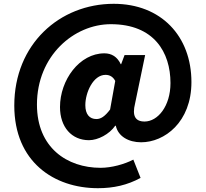

<svg xmlns="http://www.w3.org/2000/svg" viewBox="-20 -789 1081 1008"><path d="M494 199C576 199 648 183 718 145L680 49C634 73 566 92 508 92C332 92 174 -14 174 -240C174 -496 368 -662 562 -662C789 -662 875 -514 875 -353C875 -231 808 -151 739 -151C690 -151 673 -181 689 -245L742 -500H634L616 -452H614C595 -492 565 -509 528 -509C397 -509 295 -369 295 -227C295 -122 356 -53 447 -53C494 -53 554 -84 585 -129H588C600 -73 655 -42 721 -42C843 -42 985 -147 985 -358C985 -599 826 -769 577 -769C293 -769 55 -557 55 -235C55 61 264 199 494 199ZM486 -164C450 -164 428 -189 428 -237C428 -303 469 -396 534 -396C557 -396 574 -385 585 -364L558 -214C530 -177 509 -164 486 -164Z"/></svg>

Font: ChiuKong Gothic MN Heavy
Style: Regular
Weight: 900
Designer: Ryoko NISHIZUKA 西塚涼子 (kana, bopomofo & ideographs); Paul D. Hunt (Latin, Greek & Cyrillic); Sandoll Communications 산돌커뮤니
Foundry: Adobe
Version: Version 1.300